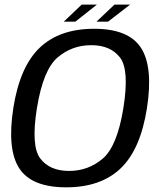

<svg xmlns="http://www.w3.org/2000/svg" viewBox="-20 -805 695 830"><path d="M266.2 4.8Q415.4 4.8 501.3 -76.9Q587.2 -158.7 615.3 -337.5Q642.9 -515.6 589.5 -598.1Q536.1 -680.6 386.9 -680.6Q237.6 -680.6 151.6 -598.7Q65.6 -516.7 37.5 -337.5Q10 -159.5 63.3 -77.3Q116.7 4.8 266.2 4.8ZM278.7 -66.1Q195.3 -66.1 154.3 -119.6Q113.3 -173 139.6 -337.5Q166.5 -503.2 228.8 -556.5Q291.1 -609.7 374.4 -609.7Q457.5 -609.7 498.7 -556.5Q539.9 -503.2 513.3 -337.5Q486.6 -172.7 424.2 -119.4Q361.8 -66.1 278.7 -66.1ZM255.5 -711.2H305.5L398.9 -785.1H333.1ZM396.8 -711.2H446.9L542.4 -785.1H474.8Z"/></svg>

Font: Anybody Thin
Style: Italic
Weight: 100
Italic angle: -10°
Designer: Tyler Finck
Foundry: Etcetera Type Company
Version: Version 1.114;gftools[0.9.25]